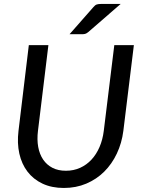

<svg xmlns="http://www.w3.org/2000/svg" viewBox="-20 -947 726 976"><path d="M66.5 0ZM315 -79Q354.5 -79 387.5 -94Q420.5 -109 445.2 -135.8Q470 -162.5 486 -199.8Q502 -237 507.5 -281.5L561 -717.5H660.5L607 -281.5Q599 -219.5 574 -166.5Q549 -113.5 509.8 -74.5Q470.5 -35.5 418.5 -13.5Q366.5 8.5 304.5 8.5Q243 8.5 196.2 -13.5Q149.5 -35.5 119.8 -74.5Q90 -113.5 78.2 -166.5Q66.5 -219.5 74 -281.5L126.5 -717.5H226L173 -282Q167.5 -237.5 174.2 -200.2Q181 -163 199.2 -136Q217.5 -109 246.5 -94Q275.5 -79 315 -79ZM593.5 -927 428 -783.5Q419.5 -776.5 412.8 -774.8Q406 -773 396 -773H333.5L454 -910Q463.5 -921.5 471.8 -924.2Q480 -927 495.5 -927Z"/></svg>

Font: Lato Medium
Style: Italic
Weight: 500
Italic angle: -7°
Designer: Lukasz Dziedzic
Foundry: tyPoland Lukasz Dziedzic
Version: Version 2.006; 2014-01-15